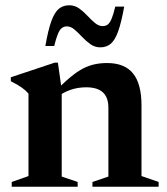

<svg xmlns="http://www.w3.org/2000/svg" viewBox="-20 -708 632 728"><path d="M214 -368V-38.5L274.5 -18V0H24.5V-18L88 -40.5V-353Q78.5 -364.5 63.2 -375.5Q48 -386.5 21 -400V-415L187.5 -470.5H199.5ZM330.5 -18 391 -38.5V-300Q391 -325.5 381.8 -342.8Q372.5 -360 353.8 -368.5Q335 -377 307 -377Q274.5 -377 246.5 -367Q218.5 -357 201 -342.5L186.5 -358.5Q219.5 -392.5 245.5 -414.2Q271.5 -436 294 -447.8Q316.5 -459.5 338.8 -464.2Q361 -469 386 -469Q452.5 -469 484.5 -429.5Q516.5 -390 516.5 -308V-40.5L581.5 -18V0H330.5ZM451 -683Q440 -622.5 428 -589Q416 -555.5 399.8 -542Q383.5 -528.5 360.5 -528.5Q339.5 -528.5 322.8 -540.5Q306 -552.5 291.2 -568.2Q276.5 -584 262.5 -596Q248.5 -608 233.5 -608Q223 -608 214.8 -602Q206.5 -596 199.8 -580Q193 -564 185.5 -533.5H152Q162.5 -594.5 174.8 -628Q187 -661.5 203.2 -674.8Q219.5 -688 242.5 -688Q263.5 -688 280.2 -676Q297 -664 311.5 -648.2Q326 -632.5 340.2 -620.8Q354.5 -609 369 -609Q380.5 -609 388.5 -615Q396.5 -621 403.2 -637Q410 -653 417 -683Z"/></svg>

Font: Newsreader 36pt SemiBold
Style: Regular
Weight: 600
Designer: Hugues Gentile
Foundry: Production Type
Version: Version 1.003